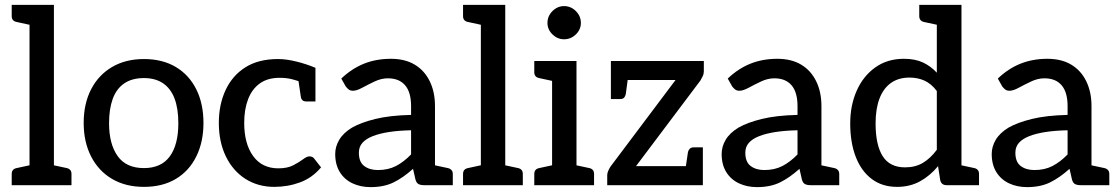

<svg xmlns="http://www.w3.org/2000/svg" viewBox="-20 -759 4581 787"><path d="M101 0V-739H201V0ZM28 0V-46Q28 -56 33 -62Q38 -68 48 -70L117 -85L129 0ZM172 0 184 -85 254 -70Q263 -68 268 -62Q273 -56 273 -46V0ZM129 -739 117 -654 48 -669Q38 -671 33 -677Q28 -683 28 -693V-739Z M570 -517Q646 -517 700.5 -484.5Q755 -452 784.5 -393Q814 -334 814 -255Q814 -177 784.5 -117.5Q755 -58 700.5 -25.5Q646 7 570 7Q495 7 439.5 -25.5Q384 -58 353.5 -117.5Q323 -177 323 -255Q323 -334 353.5 -393Q384 -452 439.5 -484.5Q495 -517 570 -517ZM570 -70Q641 -70 676 -118Q711 -166 711 -254Q711 -314 695.5 -355Q680 -396 648.5 -417.5Q617 -439 570 -439Q521 -439 489 -417Q457 -395 442 -353.5Q427 -312 427 -254Q427 -169 462 -119.5Q497 -70 570 -70Z M1104 7Q1038 7 986.5 -25.5Q935 -58 906 -117.5Q877 -177 877 -255Q877 -331 905 -390.5Q933 -450 986.5 -483.5Q1040 -517 1120 -517Q1153 -517 1194 -507Q1235 -497 1273 -481V-421H1218Q1198 -429 1176 -434.5Q1154 -440 1126 -440Q1077 -440 1045 -417Q1013 -394 997 -352.5Q981 -311 981 -255Q981 -170 1017.5 -119.5Q1054 -69 1121 -69Q1158 -69 1182 -81.5Q1206 -94 1222 -106Q1238 -118 1248 -118Q1254 -118 1259 -116Q1264 -114 1267 -110L1296 -73Q1260 -30 1210 -11.5Q1160 7 1104 7ZM1202 -437 1273 -421V-343H1237Q1225 -343 1219.5 -348.5Q1214 -354 1213 -363Z M1499 8Q1458 8 1425 -7.5Q1392 -23 1373 -53.5Q1354 -84 1354 -128Q1354 -158 1370.5 -186Q1387 -214 1423 -236Q1460 -257 1519 -271.5Q1578 -286 1665 -288V-324Q1665 -381 1640.5 -409.5Q1616 -438 1570 -438Q1543 -438 1515.5 -425Q1488 -412 1465 -399.5Q1442 -387 1427 -387Q1416 -387 1409 -392.5Q1402 -398 1397 -405L1379 -437Q1422 -478 1472 -498Q1522 -518 1582 -518Q1640 -518 1680 -494Q1720 -470 1741.5 -426Q1763 -382 1763 -324V0H1718Q1704 0 1695.5 -4.5Q1687 -9 1683 -23L1673 -67Q1633 -31 1593.5 -11.5Q1554 8 1499 8ZM1529 -62Q1571 -62 1603 -78.5Q1635 -95 1665 -126V-225Q1615 -224 1575.5 -218Q1536 -212 1508 -201Q1480 -190 1465.5 -173.5Q1451 -157 1451 -133Q1451 -95 1473 -78.5Q1495 -62 1529 -62ZM1734 0 1746 -85 1816 -70Q1825 -68 1830.5 -62Q1836 -56 1836 -46V0Z M1951 0V-739H2051V0ZM1878 0V-46Q1878 -56 1883 -62Q1888 -68 1898 -70L1967 -85L1979 0ZM2022 0 2034 -85 2104 -70Q2113 -68 2118 -62Q2123 -56 2123 -46V0ZM1979 -739 1967 -654 1898 -669Q1888 -671 1883 -677Q1878 -683 1878 -693V-739Z M2243 0V-509H2343V0ZM2170 0V-46Q2170 -56 2175 -62Q2180 -68 2190 -70L2259 -85L2271 0ZM2314 0 2326 -85 2396 -70Q2405 -68 2410 -62Q2415 -56 2415 -46V0ZM2271 -509 2259 -424 2190 -439Q2180 -441 2175 -447Q2170 -453 2170 -463V-509ZM2292 -598Q2265 -598 2244.5 -618Q2224 -638 2224 -665Q2224 -693 2244.5 -713.5Q2265 -734 2292 -734Q2320 -734 2340.5 -713.5Q2361 -693 2361 -665Q2361 -638 2340.5 -618Q2320 -598 2292 -598Z M2469 0V-41Q2469 -49 2473 -58.5Q2477 -68 2483 -77L2749 -431H2484V-509H2865V-467Q2865 -456 2860.5 -447Q2856 -438 2851 -429L2587 -78H2861V0ZM2555 -447 2545 -373Q2543 -364 2538 -358.5Q2533 -353 2521 -353H2484V-431ZM2789 -62 2800 -136Q2802 -144 2807.5 -149.5Q2813 -155 2824 -155H2861V-77Z M3083 8Q3042 8 3009 -7.5Q2976 -23 2957 -53.5Q2938 -84 2938 -128Q2938 -158 2954.5 -186Q2971 -214 3007 -236Q3044 -257 3103 -271.5Q3162 -286 3249 -288V-324Q3249 -381 3224.5 -409.5Q3200 -438 3154 -438Q3127 -438 3099.5 -425Q3072 -412 3049 -399.5Q3026 -387 3011 -387Q3000 -387 2993 -392.5Q2986 -398 2981 -405L2963 -437Q3006 -478 3056 -498Q3106 -518 3166 -518Q3224 -518 3264 -494Q3304 -470 3325.5 -426Q3347 -382 3347 -324V0H3302Q3288 0 3279.5 -4.5Q3271 -9 3267 -23L3257 -67Q3217 -31 3177.5 -11.5Q3138 8 3083 8ZM3113 -62Q3155 -62 3187 -78.5Q3219 -95 3249 -126V-225Q3199 -224 3159.5 -218Q3120 -212 3092 -201Q3064 -190 3049.5 -173.5Q3035 -157 3035 -133Q3035 -95 3057 -78.5Q3079 -62 3113 -62ZM3318 0 3330 -85 3400 -70Q3409 -68 3414.5 -62Q3420 -56 3420 -46V0Z M3657 7Q3596 7 3553 -25.5Q3510 -58 3487.5 -116.5Q3465 -175 3465 -253Q3465 -327 3491.5 -387Q3518 -447 3567.5 -482.5Q3617 -518 3685 -518Q3731 -518 3763 -503Q3795 -488 3820 -461V-739H3921V0H3860Q3839 0 3834 -20L3825 -78Q3793 -39 3751.5 -16Q3710 7 3657 7ZM3690 -73Q3732 -73 3763 -91.5Q3794 -110 3820 -145V-386Q3797 -416 3769.5 -428.5Q3742 -441 3708 -441Q3663 -441 3632 -419Q3601 -397 3585 -355Q3569 -313 3569 -253Q3569 -165 3598 -119Q3627 -73 3690 -73ZM3849 -739 3837 -654 3767 -669Q3758 -671 3753 -677Q3748 -683 3748 -693V-739ZM3892 0 3904 -85 3974 -70Q3983 -68 3988 -62Q3993 -56 3993 -46V0Z M4190 8Q4149 8 4116 -7.5Q4083 -23 4064 -53.5Q4045 -84 4045 -128Q4045 -158 4061.5 -186Q4078 -214 4114 -236Q4151 -257 4210 -271.5Q4269 -286 4356 -288V-324Q4356 -381 4331.5 -409.5Q4307 -438 4261 -438Q4234 -438 4206.5 -425Q4179 -412 4156 -399.5Q4133 -387 4118 -387Q4107 -387 4100 -392.5Q4093 -398 4088 -405L4070 -437Q4113 -478 4163 -498Q4213 -518 4273 -518Q4331 -518 4371 -494Q4411 -470 4432.5 -426Q4454 -382 4454 -324V0H4409Q4395 0 4386.5 -4.5Q4378 -9 4374 -23L4364 -67Q4324 -31 4284.5 -11.5Q4245 8 4190 8ZM4220 -62Q4262 -62 4294 -78.5Q4326 -95 4356 -126V-225Q4306 -224 4266.5 -218Q4227 -212 4199 -201Q4171 -190 4156.5 -173.5Q4142 -157 4142 -133Q4142 -95 4164 -78.5Q4186 -62 4220 -62ZM4425 0 4437 -85 4507 -70Q4516 -68 4521.5 -62Q4527 -56 4527 -46V0Z"/></svg>

Font: Aleo Medium
Style: Regular
Weight: 500
Designer: Alessio Laiso
Foundry: Alessio Laiso
Version: Version 2.001;gftools[0.9.29]